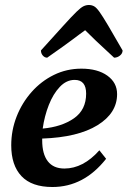

<svg xmlns="http://www.w3.org/2000/svg" viewBox="-20 -737 511 769"><path d="M190 12Q107 12 66 -31.5Q25 -75 25 -155Q25 -215 46.5 -270Q68 -325 106.5 -368.5Q145 -412 196 -437Q247 -462 306 -462Q371 -462 410 -434Q449 -406 449 -360Q449 -284 370.5 -235.5Q292 -187 149 -182Q149 -179 149 -175Q149 -120 171.5 -91Q194 -62 238 -62Q313 -62 378 -135L405 -101Q316 12 190 12ZM279 -417Q246 -417 219.5 -389Q193 -361 175.5 -316.5Q158 -272 151 -222Q227 -229 276 -263Q325 -297 325 -362Q325 -417 279 -417ZM336 -717Q347 -717 356.5 -712Q366 -707 378.5 -689.5Q391 -672 413 -635Q435 -598 471 -535Q471 -523 460.5 -514.5Q450 -506 437 -506Q391 -548 365 -573Q339 -598 321 -616Q308 -607 297 -598.5Q286 -590 271 -579Q256 -568 232 -550.5Q208 -533 169 -506Q159 -506 151.5 -514.5Q144 -523 144 -535Q201 -598 234.5 -635Q268 -672 286 -689.5Q304 -707 314.5 -712Q325 -717 336 -717Z"/></svg>

Font: Petrona
Style: Bold Italic
Weight: 700
Italic angle: -9°
Designer: Ringo R. Seeber
Foundry: Ringo R. Seeber
Version: Version 2.001; ttfautohint (v1.8.3)